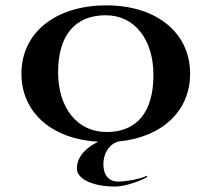

<svg xmlns="http://www.w3.org/2000/svg" viewBox="-20 -525 790 717"><path d="M60 -250C60 -104.6 173.8 -5.2 347.3 4.3C299.5 26.3 267.1 61.9 267.1 103.9C267.1 143.4 325.5 171.7 411.1 171.7C443 171.7 502.7 152.6 529.9 135.9L527.8 131.4C503.3 144.2 448.6 153 421 153C385.7 153 366 128.8 366 87.9C366 47.1 389.2 10.2 425 3C586.2 -13.3 690 -110.7 690 -250C690 -403 564 -505 377 -505C187.6 -505 60 -403 60 -250ZM197 -255C197 -393.4 260.3 -468 375 -468C481.5 -468 553 -378.8 553 -245C553 -107.1 491.8 -32 378 -32C269.4 -32 197 -121.2 197 -255Z"/></svg>

Font: Prida01
Style: Black
Weight: 900
Designer: gluk
Foundry: gluk
Version: Version 00.072